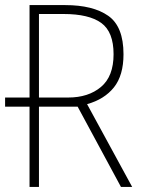

<svg xmlns="http://www.w3.org/2000/svg" viewBox="-20 -734 570 754"><path d="M96 0V-315H0V-351H96V-714H236Q345 -714 405 -672Q465 -630 465 -521Q465 -438 427.5 -391Q390 -344 322 -325L499 0H455L285 -315H133V0ZM248 -351Q327 -351 376.5 -392.5Q426 -434 426 -521Q426 -609 377.5 -644Q329 -679 230 -679H133V-351Z"/></svg>

Font: Noto Sans Mono Condensed ExtraLight
Style: Regular
Weight: 200
Width: 3
Designer: Monotype Design Team
Foundry: Monotype Imaging Inc.
Version: Version 2.014; ttfautohint (v1.8.4.7-5d5b)